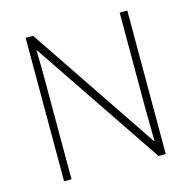

<svg xmlns="http://www.w3.org/2000/svg" viewBox="-105 -818 921 923"><g transform="rotate(-15 355.5 -357.0)"><path d="M608 0H572L139 -642H137Q138 -601 138.5 -562.5Q139 -524 139 -481V0H102V-714H139L570 -74H572Q572 -108 571 -151Q570 -194 570 -231V-714H608Z"/></g></svg>

Font: Noto Sans ExtraLight
Style: Regular
Weight: 200
Designer: Monotype Design Team
Foundry: Monotype Imaging Inc.
Version: Version 2.007